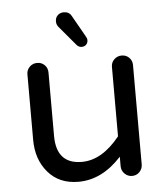

<svg xmlns="http://www.w3.org/2000/svg" viewBox="-52 -769 715 826"><g transform="rotate(-5 305.0 -356.0)"><path d="M254 10Q171 10 123 -46Q75 -102 75 -186V-470Q75 -489 88.5 -502Q102 -515 121 -515Q140 -515 153 -502Q166 -489 166 -470V-196Q166 -74 276 -74Q363 -74 440 -170V-470Q440 -489 453.5 -502Q467 -515 486 -515Q505 -515 518 -502Q531 -489 531 -470V-41Q531 -22 518 -8.5Q505 5 486 5Q467 5 453.5 -8.5Q440 -22 440 -41V-82Q356 10 254 10ZM254 -722Q277 -722 287 -703L338 -613Q345 -602 345 -594Q345 -582 337.5 -574.5Q330 -567 318 -567Q305 -567 296 -578L227 -660Q217 -671 217 -685Q217 -702 227.5 -712Q238 -722 254 -722Z"/></g></svg>

Font: VarelaRound
Style: Regular
Weight: 400
Designer: Joe Prince, Avraham Cornfeld
Foundry: Joe Prince, Avraham Cornfeld
Version: Version 2.000;PS 002.000;hotconv 1.0.88;makeotf.lib2.5.64775